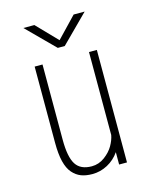

<svg xmlns="http://www.w3.org/2000/svg" viewBox="-105 -745 661 826"><g transform="rotate(-15 225.0 -332.0)"><path d="M352 -674 231 -553H200L79 -674H128L216 -583L303 -674ZM204 10Q175 10 153.8 1.8Q132.5 -6.5 116 -25.5Q99.5 -44.5 91.2 -78.2Q83 -112 83 -161V-501H118V-166Q118 -89 139 -56Q160 -23 210 -23Q241.5 -23 267.8 -42.5Q294 -62 307.5 -85.8Q321 -109.5 325 -131.5V-501H360V0H325V-55Q304 -24.5 271.8 -7.2Q239.5 10 204 10Z"/></g></svg>

Font: League Mono Condensed Thin
Style: Regular
Weight: 100
Width: 1
Designer: Tyler Finck
Foundry: The League of Moveable Type / Tyler Finck
Version: Version 2.210